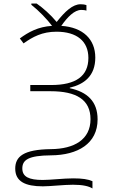

<svg xmlns="http://www.w3.org/2000/svg" viewBox="-20 -869 640 1084"><path d="M502 195V154C477 143 445 138 393 138C340 138 264 147 221 147C143 147 106 129 106 82C106 34 140 9 268 8C419 7 531 -58 531 -195C531 -297 472 -350 374 -371V-374C455 -393 518 -440 518 -544C518 -647 449 -715 326 -723C361 -773 400 -813 439 -813C447 -813 460 -812 468 -809V-840C457 -844 445 -845 435 -845C391 -845 348 -806 300 -745C265 -787 223 -824 187 -849H157V-842C199 -809 245 -761 274 -723C195 -718 141 -688 92 -652L113 -624C165 -661 218 -690 299 -690C414 -690 479 -636 479 -542C479 -439 408 -389 269 -389H151V-354H265C412 -354 491 -306 491 -196C491 -81 399 -28 267 -27C112 -25 66 15 66 83C66 156 123 183 222 183C264 183 340 174 392 174C447 174 481 182 502 195Z"/></svg>

Font: Noto Sans Mono ExtraLight
Style: Regular
Weight: 200
Designer: Monotype Design Team
Foundry: Monotype Imaging Inc.
Version: Version 2.014